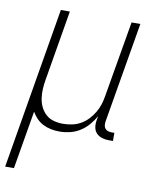

<svg xmlns="http://www.w3.org/2000/svg" viewBox="-106 -593 689 861"><g transform="rotate(10 238.5 -162.5)"><path d="M-23 205 101 -530H142L88 -210Q84 -188 83 -166.5Q82 -145 85 -124.5Q88 -104 97 -85.5Q106 -67 121 -53.5Q136 -40 156.5 -34.5Q177 -29 198 -29Q218 -29 238.5 -33Q259 -37 278 -47.5Q297 -58 312 -74Q327 -90 338 -108.5Q349 -127 355 -146.5Q361 -166 364 -186L423 -530H463L385 -71Q384 -62 385 -54Q386 -46 391 -40Q396 -34 404 -31.5Q412 -29 420 -29H433V8H414Q398 8 383 3.5Q368 -1 357.5 -12Q347 -23 344.5 -39Q342 -55 345 -71L348 -90Q336 -68 319.5 -49Q303 -30 281.5 -16.5Q260 -3 236 2.5Q212 8 189 8Q169 8 149.5 4Q130 0 113.5 -8.5Q97 -17 84 -30.5Q71 -44 62 -60L17 205Z"/></g></svg>

Font: iosevka_custom_sans_ss08 XLt
Style: Italic
Weight: 200
Italic angle: -10°
Designer: Belleve Invis
Foundry: Belleve Invis
Version: Version 10.3.0; ttfautohint (v1.8.3)